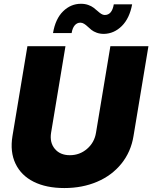

<svg xmlns="http://www.w3.org/2000/svg" viewBox="-20 -967 790 996"><path d="M552.6 -727.3H750L672.6 -261.4Q659.4 -179.3 609.7 -117.9Q560 -56.5 483.5 -24Q407 8.5 313.9 8.5Q220.2 8.5 154.8 -24.1Q89.5 -56.8 60.4 -118.1Q31.2 -179.3 44.7 -261.4L122.2 -727.3H319.6L245 -278.4Q236.9 -227.6 264.4 -194.8Q291.9 -161.9 342.3 -161.9Q393.5 -161.9 431.6 -194.8Q469.8 -227.6 478 -278.4ZM351.6 -795.5H255Q267.4 -869.3 307.4 -908.4Q347.3 -947.4 399.9 -947.4Q420.5 -947.4 437.5 -941.4Q454.5 -935.4 465.7 -926.8Q476.9 -918.3 486.2 -909.8Q495.4 -901.3 504.8 -895.2Q514.2 -889.2 523.4 -889.2Q561.1 -889.2 570.3 -944.6H665.5Q652 -871.8 611.9 -832Q571.7 -792.3 519.2 -791.2Q498.6 -791.2 481.9 -797.2Q465.2 -803.3 454.5 -811.8Q443.9 -820.3 435 -828.8Q426.1 -837.4 416.5 -843.4Q407 -849.4 397 -849.4Q379.6 -849.4 367.7 -835.6Q355.8 -821.7 351.6 -795.5Z"/></svg>

Font: Karasuma Gothic
Style: Italic
Weight: 900
Italic angle: -9.39999°
Designer: Rasmus Andersson / Ryoko Nishizuka
Foundry: Genbu
Version: Version 1.00